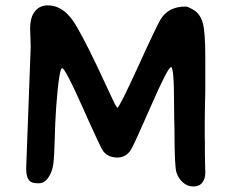

<svg xmlns="http://www.w3.org/2000/svg" viewBox="-20 -694 853 706"><path d="M155.8 -674.3Q208.5 -674.3 248 -618.2Q273.9 -581.5 333.5 -458L401.4 -313L411.1 -297.4Q418.5 -297.4 488.3 -450.2Q557.6 -602.5 571.3 -624Q600.1 -669.9 662.1 -669.9Q671.9 -669.9 693.8 -656.2Q715.8 -642.6 725.3 -610.8Q734.9 -579.1 734.9 -482.4V-360.8L733.4 -288.6L732.9 -241.2V-193.8L733.4 -170.4V-124L734.9 -57.6Q734.9 -37.1 723.9 -22.7Q712.9 -8.3 691.2 -8.3Q669.4 -8.3 653.1 -22.7Q636.7 -37.1 629.2 -58.6Q621.6 -80.1 621.6 -211.9L620.6 -260.3Q620.1 -284.7 620.1 -308.6Q620.1 -447.3 608.9 -447.3Q597.7 -447.3 535.9 -305.9Q474.1 -164.6 462.4 -145Q444.3 -114.7 411.1 -114.7Q377.9 -114.7 359.4 -138.2Q350.1 -150.4 284.9 -296.9Q219.7 -443.4 208.5 -443.4Q197.3 -443.4 186.5 -298.8Q182.6 -244.1 181.2 -180.4Q179.7 -116.7 175.8 -89.1Q171.9 -61.5 157.5 -40.8Q143.1 -20 121.6 -20Q100.1 -20 91.8 -26.4Q76.2 -38.1 76.2 -74.2L92.8 -519L92.3 -542.5L90.8 -588.9Q90.8 -624.5 103 -644.5Q121.1 -674.3 155.8 -674.3Z"/></svg>

Font: Averia Sans Libre
Style: Bold
Weight: 700
Version: Version 1.002